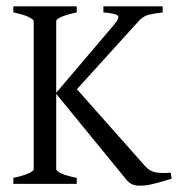

<svg xmlns="http://www.w3.org/2000/svg" viewBox="-20 -586 572 612"><path d="M498.5 -546.4Q469.7 -543 452.9 -538.6Q436 -534.2 421.9 -518.6L213.4 -288.6H157.7L342.8 -506.3Q363.8 -530.8 354.5 -537.1Q345.2 -543.5 309.6 -546.4V-565.9H498.5ZM527.3 -16.6Q501 -8.3 474.1 -1.2Q447.3 5.9 425.8 5.9Q412.6 5.9 402.6 2Q392.6 -2 383.3 -12.7L157.7 -288.6L205.6 -323.7L442.4 -56.6Q458 -39.1 479.5 -36.1Q501 -33.2 523.9 -35.6ZM22.5 0V-19Q52.7 -25.4 70.1 -33Q87.4 -40.5 87.4 -46.4V-518.6Q87.4 -523.9 71 -532Q54.7 -540 22.5 -546.4V-565.9H224.6V-546.4Q194.3 -540 176.8 -532.7Q159.2 -525.4 159.2 -518.6V-46.4Q159.2 -41 175.5 -33.2Q191.9 -25.4 224.6 -19V0Z"/></svg>

Font: Dai Banna SIL Light
Style: Regular
Weight: 300
Designer: Victor Gaultney
Foundry: SIL International
Version: Version 4.000